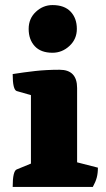

<svg xmlns="http://www.w3.org/2000/svg" viewBox="-20 -737 416 757"><path d="M30 0Q30 -63 46 -69L102 -92V-362L46 -378Q30 -383 30 -445Q74 -452 118.5 -457Q163 -462 215 -462Q284 -462 284 -390V-97L366 -76Q366 -54 361.5 -37Q357 -20 346 0ZM187 -529Q141 -529 117 -555Q93 -581 93 -623Q93 -664 121.5 -690.5Q150 -717 187 -717Q234 -717 258.5 -691Q283 -665 283 -623Q283 -583 254 -556Q225 -529 187 -529Z"/></svg>

Font: Petrona Black
Style: Regular
Weight: 900
Designer: Ringo R. Seeber
Foundry: Ringo R. Seeber
Version: Version 2.001; ttfautohint (v1.8.3)